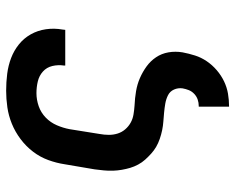

<svg xmlns="http://www.w3.org/2000/svg" viewBox="-92 -476 783 640"><g transform="rotate(-90 300.0 -156.5)"><path d="M264 215V114H266Q277 114 287.5 110.5Q298 107 306.5 99Q315 91 319 81Q323 71 325 60Q327 45 321 31.5Q315 18 302 11.5Q289 5 274.5 2.5Q260 0 244.5 -1.5Q229 -3 214.5 -4Q200 -5 185.5 -8Q171 -11 156.5 -16Q142 -21 130 -28Q118 -35 107.5 -44.5Q97 -54 87.5 -64.5Q78 -75 71 -88Q64 -101 60 -114.5Q56 -128 53.5 -142.5Q51 -157 50.5 -172Q50 -187 51.5 -202.5Q53 -218 55 -233L72 -333Q76 -360 86 -387.5Q96 -415 114 -438.5Q132 -462 156 -480Q180 -498 207 -509Q234 -520 262 -524Q290 -528 317 -528Q346 -528 373.5 -524.5Q401 -521 426 -511.5Q451 -502 471.5 -485.5Q492 -469 505 -446Q518 -423 522 -395.5Q526 -368 521 -340L520 -331H401V-335Q404 -355 399.5 -374Q395 -393 381 -405.5Q367 -418 348 -422.5Q329 -427 309 -427Q287 -427 265.5 -419.5Q244 -412 227.5 -396Q211 -380 202 -359Q193 -338 189 -317L173 -217Q170 -201 170 -185.5Q170 -170 174.5 -156Q179 -142 188.5 -131Q198 -120 210.5 -113Q223 -106 238 -103.5Q253 -101 268 -100Q292 -99 315.5 -95Q339 -91 359.5 -82Q380 -73 398 -60Q416 -47 428.5 -28.5Q441 -10 445 13Q449 36 445 60Q441 81 434.5 101.5Q428 122 415.5 140.5Q403 159 385.5 174Q368 189 348 198.5Q328 208 307 211.5Q286 215 266 215Z"/></g></svg>

Font: Iosevka Extended
Style: Bold Italic
Weight: 700
Width: 7
Italic angle: -9°
Monospace: yes
Designer: Belleve Invis
Foundry: Belleve Invis
Version: Version 32.5.0; ttfautohint (v1.8.4)